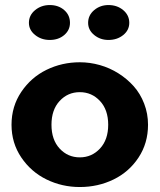

<svg xmlns="http://www.w3.org/2000/svg" viewBox="-20 -731 636 765"><path d="M178.2 -571.8Q144.5 -571.8 119.9 -591.6Q95.2 -611.3 95.2 -640.1Q95.2 -670.4 119.9 -690.7Q144.5 -710.9 178.2 -710.9Q212.9 -710.9 235.8 -690.9Q258.8 -670.9 258.8 -640.1Q258.8 -610.8 235.8 -591.3Q212.9 -571.8 178.2 -571.8ZM412.1 -571.8Q379.4 -571.8 355.2 -591.6Q331.1 -611.3 331.1 -640.1Q331.1 -670.4 355.2 -690.7Q379.4 -710.9 412.1 -710.9Q446.8 -710.9 470.9 -690.7Q495.1 -670.4 495.1 -640.1Q495.1 -610.8 470.9 -591.3Q446.8 -571.8 412.1 -571.8ZM297.9 14.2Q227.1 14.2 165.5 -15.9Q104 -45.9 64.9 -103.5Q25.9 -161.1 25.9 -233.9Q25.9 -307.1 64.9 -365Q104 -422.9 165.5 -452.9Q227.1 -482.9 297.9 -482.9Q338.4 -482.9 377.9 -471.7Q417.5 -460.4 451.9 -438.7Q486.3 -417 512.7 -387.5Q539.1 -357.9 554.4 -318.1Q569.8 -278.3 569.8 -233.9Q569.8 -160.6 532 -103.3Q494.1 -45.9 432.4 -15.9Q370.6 14.2 297.9 14.2ZM217.5 -139.2Q250 -104 297.9 -104Q345.7 -104 378.4 -139.2Q411.1 -174.3 411.1 -233.9Q411.1 -293.5 378.4 -328.6Q345.7 -363.8 297.9 -363.8Q250 -363.8 217.5 -328.6Q185.1 -293.5 185.1 -233.9Q185.1 -174.3 217.5 -139.2Z"/></svg>

Font: BioRhyme ExtraBold
Style: Regular
Weight: 800
Designer: Aoife Mooney
Foundry: Aoife Mooney Type
Version: Version 1.500;PS 001.500;hotconv 1.0.88;makeotf.lib2.5.64775